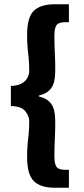

<svg xmlns="http://www.w3.org/2000/svg" viewBox="-20 -728 392 900"><path d="M237 152Q169 152 138 120.5Q107 89 107 8Q107 -27 109.5 -52.5Q112 -78 114.5 -102.5Q117 -127 117 -158Q117 -185 98 -207.5Q79 -230 31 -231V-325Q63 -326 82 -337Q101 -348 109 -364Q117 -380 117 -397Q117 -429 114.5 -453.5Q112 -478 109.5 -503.5Q107 -529 107 -564Q107 -646 138 -677Q169 -708 237 -708H303V-624H286Q256 -624 245.5 -611Q235 -598 235 -558Q235 -519 237 -481Q239 -443 239 -398Q239 -340 220 -314.5Q201 -289 162 -280V-276Q201 -267 220 -241.5Q239 -216 239 -158Q239 -114 237 -75.5Q235 -37 235 2Q235 42 245.5 55Q256 68 286 68H303V152Z"/></svg>

Font: Source Sans 3 ExtraBold
Style: Regular
Weight: 800
Designer: Paul D. Hunt
Foundry: Adobe
Version: Version 3.052;hotconv 1.1.0;makeotfexe 2.6.0